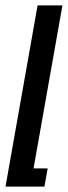

<svg xmlns="http://www.w3.org/2000/svg" viewBox="-60 -695 252 715"><path d="M-39.5 0 80 -675H172.5L65 -68H117.5L105.5 0Z"/></svg>

Font: Anybody UltraCondensed Medium
Style: Italic
Weight: 500
Width: 1
Italic angle: -10°
Designer: Tyler Finck
Foundry: Etcetera Type Company
Version: Version 1.010; ttfautohint (v1.8.3) -l 8 -r 50 -G 200 -x 14 